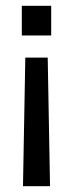

<svg xmlns="http://www.w3.org/2000/svg" viewBox="-20 -640 251 660"><path d="M156 -620V-518H55V-620ZM152 0H59L67 -442H144Z"/></svg>

Font: Gulax
Style: Regular
Weight: 400
Designer: Morgan Gilbert
Foundry: VTF
Version: Version 1.001;hotconv 1.0.109;makeotfexe 2.5.65596